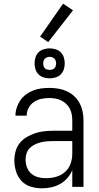

<svg xmlns="http://www.w3.org/2000/svg" viewBox="-20 -1016 540 1044"><path d="M208 8Q177 8 147.5 -1Q118 -10 97.5 -31.5Q77 -53 67.5 -83Q58 -113 58 -143Q58 -168 64.5 -192.5Q71 -217 86.5 -237Q102 -257 124 -270Q146 -283 169.5 -291Q193 -299 218 -302Q243 -305 268 -305H373V-362Q373 -378 370 -394.5Q367 -411 359.5 -425.5Q352 -440 339.5 -451.5Q327 -463 312.5 -470Q298 -477 281.5 -480Q265 -483 248 -483Q226 -483 204.5 -478.5Q183 -474 164.5 -461.5Q146 -449 135.5 -429Q125 -409 125 -387H64Q64 -409 71 -430.5Q78 -452 90.5 -470.5Q103 -489 121.5 -502.5Q140 -516 160.5 -524Q181 -532 203.5 -535Q226 -538 248 -538Q273 -538 297 -534Q321 -530 343 -520Q365 -510 383 -493.5Q401 -477 412.5 -455.5Q424 -434 429 -410Q434 -386 434 -362V0H373V-91Q363 -67 346 -47.5Q329 -28 306.5 -15.5Q284 -3 258.5 2.5Q233 8 208 8ZM230 -47Q257 -47 284.5 -54.5Q312 -62 333 -80.5Q354 -99 363.5 -125.5Q373 -152 373 -180V-249H268Q251 -249 234.5 -247.5Q218 -246 201.5 -242Q185 -238 169.5 -230.5Q154 -223 142 -211Q130 -199 124.5 -182.5Q119 -166 119 -149Q119 -127 126.5 -106.5Q134 -86 150 -72Q166 -58 187 -52.5Q208 -47 230 -47ZM250 -590Q234 -590 217.5 -595Q201 -600 189.5 -611.5Q178 -623 173 -639Q168 -655 168 -671Q168 -688 173 -704Q178 -720 189.5 -731.5Q201 -743 217.5 -748Q234 -753 250 -753Q266 -753 282.5 -748Q299 -743 310.5 -731.5Q322 -720 327 -704Q332 -688 332 -671Q332 -655 327 -639Q322 -623 310.5 -611.5Q299 -600 282.5 -595Q266 -590 250 -590ZM250 -636Q257 -636 264 -638Q271 -640 276 -645Q281 -650 283 -657Q285 -664 285 -671Q285 -678 283 -685Q281 -692 276 -697Q271 -702 264 -704.5Q257 -707 250 -707Q243 -707 236 -704.5Q229 -702 224 -697Q219 -692 217 -685Q215 -678 215 -671Q215 -664 217 -657Q219 -650 224 -645Q229 -640 236 -638Q243 -636 250 -636ZM242 -787 198 -817 323 -996 377 -960Z"/></svg>

Font: Iosevka Term Light
Style: Regular
Weight: 300
Monospace: yes
Designer: Belleve Invis
Foundry: Belleve Invis
Version: Version 9.0.1; ttfautohint (v1.8.3)